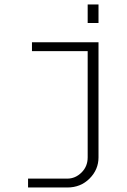

<svg xmlns="http://www.w3.org/2000/svg" viewBox="-20 -666 570 865"><path d="M423.8 -646V-562.5H375V-646ZM124 -435.5V-475.6H423.8V43Q423.8 98.1 383.5 138.4Q343.3 178.7 283.2 178.7H106.4V138.7H283.2Q319.3 138.7 347.2 111.3Q375 84 375 43V-435.5Z"/></svg>

Font: AzarMehrMonospaced
Style: SansRegular
Weight: 1
Designer: Amin Abedi
Version: Version 1.00